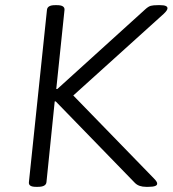

<svg xmlns="http://www.w3.org/2000/svg" viewBox="-20 -722 669 744"><path d="M119 2Q90 2 92 -16L162 -684Q164 -702 193 -702H201Q231 -702 230 -684L198 -377H202L543 -686Q555 -697 564.5 -699.5Q574 -702 591 -702H601Q629 -702 629 -690Q629 -682 614 -668L264 -352L576 -31Q590 -17 589 -10Q589 2 555 2H546Q518 2 503 -13L196 -329H192L160 -16Q158 2 127 2Z"/></svg>

Font: Asap Semi Expanded Semi Expanded Light
Style: Italic
Weight: 300
Width: 6
Italic angle: -6°
Designer: Pablo Cosgaya
Foundry: Omnibus-Type
Version: Version 3.001; ttfautohint (v1.8.4.7-5d5b)